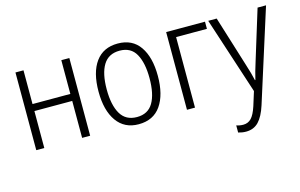

<svg xmlns="http://www.w3.org/2000/svg" viewBox="-95 -786 1987 1270"><g transform="rotate(-15 898.5 -150.5)"><path d="M133 -532V-301H392V-532H447V0H392V-253H133V0H78V-532Z M982 -267Q982 -394 931 -468Q880 -542 780 -542Q681 -542 628.5 -470Q576 -398 576 -267Q576 -138 628.5 -64Q681 10 778 10Q879 10 930.5 -64Q982 -138 982 -267ZM632 -267Q632 -376 668 -434.5Q704 -493 780 -493Q857 -493 891 -432Q925 -371 925 -267Q925 -158 890 -98.5Q855 -39 779 -39Q703 -39 667.5 -99Q632 -159 632 -267Z M1376 -532V-483H1165V0H1110V-532Z M1398 -532 1570 -5 1540 91Q1522 146 1500 169Q1478 192 1445 192Q1420 192 1398 184V233Q1425 241 1451 241Q1504 241 1537.5 206Q1571 171 1594 99L1794 -532H1736L1632 -194Q1621 -160 1612.5 -129.5Q1604 -99 1598 -73H1595Q1590 -97 1582 -125Q1574 -153 1561 -194L1456 -532Z"/></g></svg>

Font: Noto Sans UI SemiCondensed Light
Style: Regular
Weight: 300
Width: 4
Designer: Monotype Design Team
Foundry: Monotype Imaging Inc.
Version: Version 1.901